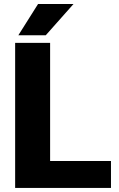

<svg xmlns="http://www.w3.org/2000/svg" viewBox="-20 -921 582 941"><path d="M523.9 -131.8V0H54.2V-710.9H225.6V-131.8ZM69.8 -748 166.5 -901.4H340.3L204.1 -748Z"/></svg>

Font: Vazirmatn UI Black
Style: Regular
Weight: 900
Designer: Saber Rastikerdar
Foundry: Saber Rastikerdar
Version: Version 33.003